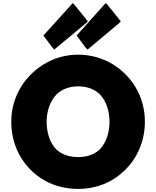

<svg xmlns="http://www.w3.org/2000/svg" viewBox="-20 -1201 1012 1243"><path d="M486 -642C545 -642 589 -624 624 -593C668 -549 689 -481 689 -413C689 -345 669 -278 625 -233C593 -203 547 -184 486 -184C424 -184 378 -203 345 -233C301 -278 282 -345 282 -413C282 -480 303 -546 348 -592C382 -623 427 -642 486 -642ZM177 -103 185 -95C260 -22 364 22 486 22C605 22 709 -22 785 -96L792 -103C870 -180 918 -290 918 -413C918 -535 870 -643 792 -720L785 -727C708 -802 602 -847 486 -847C371 -847 266 -802 188 -727L180 -719C102 -642 53 -534 53 -413C53 -290 99 -181 177 -103ZM536 -891 547 -880 752 -1052 762 -1063 676 -1170 665 -1181 654 -1170 476 -971ZM321 -891 331 -880 538 -1052 549 -1063 462 -1170 451 -1181 441 -1170 261 -971Z"/></svg>

Font: Hussar Woodtype
Style: Ultra
Weight: 900
Foundry: Cannot Into Space Fonts
Version: Version 1.07